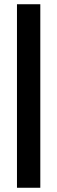

<svg xmlns="http://www.w3.org/2000/svg" viewBox="-20 -756 269 905"><path d="M60 129H170V-736H60Z"/></svg>

Font: LaHaus Display SemiBold
Style: Regular
Weight: 600
Designer: We are Make, BastardaType, Dalton Maag Ltd
Foundry: BastardaType, Dalton Maag Ltd
Version: Version 3.100;Glyphs 3.3 (3331)